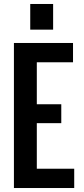

<svg xmlns="http://www.w3.org/2000/svg" viewBox="-20 -945 422 965"><path d="M50 0V-729H347V-632H165V-97H353V0ZM150 -326V-421H288V-326ZM132 -796V-925H247V-796Z"/></svg>

Font: Hubot Sans Condensed SemiBold
Style: Regular
Weight: 600
Width: 3
Designer: Deni Anggara
Foundry: GitHub, Inc., Subsidiary of Microsoft Corporation
Version: Version 2.000